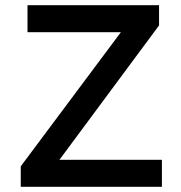

<svg xmlns="http://www.w3.org/2000/svg" viewBox="-20 -720 699 740"><path d="M60 0V-79L446 -596H86V-700H593V-622L209 -104H604V0Z"/></svg>

Font: Readex Pro
Style: Regular
Weight: 400
Designer: Bonnie Shaver-Troup, Thomas Jockin
Foundry: Lexend
Version: Version 1.204; ttfautohint (v1.8.4.7-5d5b)